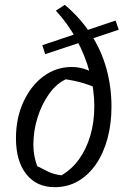

<svg xmlns="http://www.w3.org/2000/svg" viewBox="-20 -765 537 794"><path d="M206 9Q131 9 88.5 -45Q46 -99 46 -193Q46 -277 77 -344Q108 -411 160 -449.5Q212 -488 277 -488Q312 -488 345.5 -474Q379 -460 397 -439V-396Q371 -405 350.5 -412.5Q330 -420 307.5 -426Q285 -432 252 -437Q213 -419 182.5 -376Q152 -333 135 -278Q118 -223 118 -166Q118 -144 122 -121.5Q126 -99 134 -78Q157 -66 179.5 -55Q202 -44 234 -40Q276 -64 306.5 -106Q337 -148 353.5 -204Q370 -260 370 -325Q370 -395 351 -465.5Q332 -536 296.5 -601.5Q261 -667 211 -721L248 -745Q313 -690 356 -623.5Q399 -557 420 -481.5Q441 -406 441 -324Q441 -253 424.5 -192Q408 -131 377 -86Q346 -41 303 -16Q260 9 206 9ZM167 -541 155 -578 458 -680 471 -642Z"/></svg>

Font: Piazzolla Thin
Style: Italic
Weight: 400
Italic angle: -11.3°
Version: Version 2.005